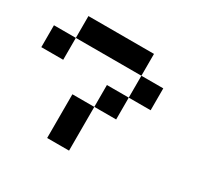

<svg xmlns="http://www.w3.org/2000/svg" viewBox="-197 -1060 1594 1521"><g transform="rotate(30 600.0 -300.0)"><path d="M1000 -399.9H799.8V-600.1H1000ZM799.8 -200.2H600.1V-399.9H799.8ZM799.8 -799.8V-600.1H200.2V-799.8ZM399.9 -199.7H600.1V200.2H399.9ZM0 -600.1H200.2V-399.9H0Z"/></g></svg>

Font: QuinqueFive
Style: Regular
Weight: 400
Monospace: yes
Designer: GGBotNet
Foundry: GGBotNet
Version: 1.1